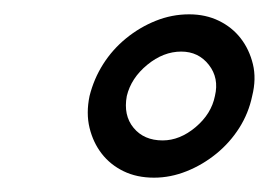

<svg xmlns="http://www.w3.org/2000/svg" viewBox="-20 -755 375 268"><path d="M244 -735Q267 -735 285.5 -726Q304 -717 316 -701.5Q328 -686 333 -665.5Q338 -645 332 -621Q327 -597 314 -576.5Q301 -556 282 -540.5Q263 -525 240.5 -516Q218 -507 195 -507Q171 -507 152.5 -516Q134 -525 122 -540.5Q110 -556 105 -576.5Q100 -597 105 -621Q111 -645 124 -665.5Q137 -686 156 -701.5Q175 -717 197.5 -726Q220 -735 244 -735ZM233 -683Q208 -683 185.5 -664.5Q163 -646 157 -621Q152 -594 166.5 -576.5Q181 -559 207 -559Q231 -559 253 -577.5Q275 -596 280 -621Q286 -646 271.5 -664.5Q257 -683 233 -683Z"/></svg>

Font: VDS Compensated
Style: Light Italic
Weight: 300
Italic angle: -12°
Designer: artmaker
Foundry: artmaker
Version: Version 1.000 2012 initial release